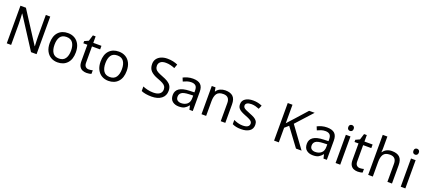

<svg xmlns="http://www.w3.org/2000/svg" viewBox="76 -2088 7598 3426"><g transform="rotate(20 3875.5 -375.0)"><path d="M663 0H558L176 -593H172Q174 -558 177 -506Q180 -454 180 -399V0H97V-714H201L582 -123H586Q585 -139 583.5 -171Q582 -203 580.5 -241Q579 -279 579 -311V-714H663Z M1311 -269Q1311 -136 1243.5 -63Q1176 10 1061 10Q990 10 934.5 -22.5Q879 -55 847 -117.5Q815 -180 815 -269Q815 -402 882 -474Q949 -546 1064 -546Q1137 -546 1192.5 -513.5Q1248 -481 1279.5 -419.5Q1311 -358 1311 -269ZM906 -269Q906 -174 943.5 -118.5Q981 -63 1063 -63Q1144 -63 1182 -118.5Q1220 -174 1220 -269Q1220 -364 1182 -418Q1144 -472 1062 -472Q980 -472 943 -418Q906 -364 906 -269Z M1629 -62Q1649 -62 1670 -65.5Q1691 -69 1704 -73V-6Q1690 1 1664 5.5Q1638 10 1614 10Q1572 10 1536.5 -4.5Q1501 -19 1479 -55Q1457 -91 1457 -156V-468H1381V-510L1458 -545L1493 -659H1545V-536H1700V-468H1545V-158Q1545 -109 1568.5 -85.5Q1592 -62 1629 -62Z M2277 -269Q2277 -136 2209.5 -63Q2142 10 2027 10Q1956 10 1900.5 -22.5Q1845 -55 1813 -117.5Q1781 -180 1781 -269Q1781 -402 1848 -474Q1915 -546 2030 -546Q2103 -546 2158.5 -513.5Q2214 -481 2245.5 -419.5Q2277 -358 2277 -269ZM1872 -269Q1872 -174 1909.5 -118.5Q1947 -63 2029 -63Q2110 -63 2148 -118.5Q2186 -174 2186 -269Q2186 -364 2148 -418Q2110 -472 2028 -472Q1946 -472 1909 -418Q1872 -364 1872 -269Z M3102 -191Q3102 -96 3033 -43Q2964 10 2847 10Q2787 10 2736 1Q2685 -8 2651 -24V-110Q2687 -94 2740.5 -81Q2794 -68 2851 -68Q2931 -68 2971.5 -99Q3012 -130 3012 -183Q3012 -218 2997 -242Q2982 -266 2945.5 -286.5Q2909 -307 2844 -330Q2753 -363 2706.5 -411Q2660 -459 2660 -542Q2660 -599 2689 -639.5Q2718 -680 2769.5 -702Q2821 -724 2888 -724Q2947 -724 2996 -713Q3045 -702 3085 -684L3057 -607Q3020 -623 2976.5 -634Q2933 -645 2886 -645Q2819 -645 2785 -616.5Q2751 -588 2751 -541Q2751 -505 2766 -481Q2781 -457 2815 -438Q2849 -419 2907 -397Q2970 -374 3013.5 -347.5Q3057 -321 3079.5 -284Q3102 -247 3102 -191Z M3437 -545Q3535 -545 3582 -502Q3629 -459 3629 -365V0H3565L3548 -76H3544Q3509 -32 3470.5 -11Q3432 10 3364 10Q3291 10 3243 -28.5Q3195 -67 3195 -149Q3195 -229 3258 -272.5Q3321 -316 3452 -320L3543 -323V-355Q3543 -422 3514 -448Q3485 -474 3432 -474Q3390 -474 3352 -461.5Q3314 -449 3281 -433L3254 -499Q3289 -518 3337 -531.5Q3385 -545 3437 -545ZM3463 -259Q3363 -255 3324.5 -227Q3286 -199 3286 -148Q3286 -103 3313.5 -82Q3341 -61 3384 -61Q3452 -61 3497 -98.5Q3542 -136 3542 -214V-262Z M4053 -546Q4149 -546 4198 -499.5Q4247 -453 4247 -349V0H4160V-343Q4160 -472 4040 -472Q3951 -472 3917 -422Q3883 -372 3883 -278V0H3795V-536H3866L3879 -463H3884Q3910 -505 3956 -525.5Q4002 -546 4053 -546Z M4762 -148Q4762 -70 4704 -30Q4646 10 4548 10Q4492 10 4451.5 1Q4411 -8 4380 -24V-104Q4412 -88 4457.5 -74.5Q4503 -61 4550 -61Q4617 -61 4647 -82.5Q4677 -104 4677 -140Q4677 -160 4666 -176Q4655 -192 4626.5 -208Q4598 -224 4545 -244Q4493 -264 4456 -284Q4419 -304 4399 -332Q4379 -360 4379 -404Q4379 -472 4434.5 -509Q4490 -546 4580 -546Q4629 -546 4671.5 -536.5Q4714 -527 4751 -510L4721 -440Q4687 -454 4650 -464Q4613 -474 4574 -474Q4520 -474 4491.5 -456.5Q4463 -439 4463 -409Q4463 -387 4476 -371.5Q4489 -356 4519.5 -341.5Q4550 -327 4601 -307Q4652 -288 4688 -268Q4724 -248 4743 -219.5Q4762 -191 4762 -148Z M5695 0H5589L5336 -341L5263 -277V0H5173V-714H5263V-362Q5293 -396 5324 -430Q5355 -464 5386 -498L5579 -714H5684L5401 -403Z M5983 -545Q6081 -545 6128 -502Q6175 -459 6175 -365V0H6111L6094 -76H6090Q6055 -32 6016.5 -11Q5978 10 5910 10Q5837 10 5789 -28.5Q5741 -67 5741 -149Q5741 -229 5804 -272.5Q5867 -316 5998 -320L6089 -323V-355Q6089 -422 6060 -448Q6031 -474 5978 -474Q5936 -474 5898 -461.5Q5860 -449 5827 -433L5800 -499Q5835 -518 5883 -531.5Q5931 -545 5983 -545ZM6009 -259Q5909 -255 5870.5 -227Q5832 -199 5832 -148Q5832 -103 5859.5 -82Q5887 -61 5930 -61Q5998 -61 6043 -98.5Q6088 -136 6088 -214V-262Z M6386 -737Q6406 -737 6421.5 -723.5Q6437 -710 6437 -681Q6437 -653 6421.5 -639Q6406 -625 6386 -625Q6364 -625 6349 -639Q6334 -653 6334 -681Q6334 -710 6349 -723.5Q6364 -737 6386 -737ZM6429 -536V0H6341V-536Z M6778 -62Q6798 -62 6819 -65.5Q6840 -69 6853 -73V-6Q6839 1 6813 5.5Q6787 10 6763 10Q6721 10 6685.5 -4.5Q6650 -19 6628 -55Q6606 -91 6606 -156V-468H6530V-510L6607 -545L6642 -659H6694V-536H6849V-468H6694V-158Q6694 -109 6717.5 -85.5Q6741 -62 6778 -62Z M7048 -537Q7048 -497 7043 -462H7049Q7075 -503 7119.5 -524Q7164 -545 7216 -545Q7314 -545 7363 -498.5Q7412 -452 7412 -349V0H7325V-343Q7325 -472 7205 -472Q7115 -472 7081.5 -421.5Q7048 -371 7048 -277V0H6960V-760H7048Z M7623 -737Q7643 -737 7658.5 -723.5Q7674 -710 7674 -681Q7674 -653 7658.5 -639Q7643 -625 7623 -625Q7601 -625 7586 -639Q7571 -653 7571 -681Q7571 -710 7586 -723.5Q7601 -737 7623 -737ZM7666 -536V0H7578V-536Z"/></g></svg>

Font: Noto Sans Kaithi
Style: Regular
Weight: 400
Designer: Monotype Design Team
Foundry: Monotype Imaging Inc.
Version: Version 2.005; ttfautohint (v1.8.4.7-5d5b)